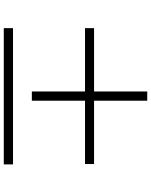

<svg xmlns="http://www.w3.org/2000/svg" viewBox="91 -932 817 1040"><g transform="rotate(90 500.0 -411.5)"><path d="M868 -463H525V-175H475V-463H132V-512H475V-800H525V-512H868ZM870 -73V-23H132V-73Z"/></g></svg>

Font: Noto Sans SC Thin Light
Style: Regular
Weight: 300
Version: Version 2.004-H2;hotconv 1.0.118;makeotfexe 2.5.65603